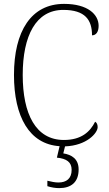

<svg xmlns="http://www.w3.org/2000/svg" viewBox="-20 -744 559 989"><path d="M285 225C346 225 385 195 385 129C385 74 349 53 306 46L315 10C427 6 483 -59 483 -89C483 -102 479 -112 470 -117C444 -65 399 -23 309 -23C164 -23 97 -157 97 -358C97 -560 165 -693 306 -693C419 -693 454 -641 454 -562C475 -562 488 -580 488 -611C488 -669 433 -724 310 -724C141 -724 52 -584 52 -358C52 -143 131 -1 287 9L273 68C323 73 349 91 349 131C349 176 322 196 281 196C262 196 246 192 224 187V215C246 222 266 225 285 225Z"/></svg>

Font: Noto Serif Myanmar SemiCondensed ExtraLight
Style: Regular
Weight: 200
Width: 4
Designer: Ben Mitchell and the Monotype Design Team
Foundry: Monotype Imaging Inc.
Version: Version 2.106